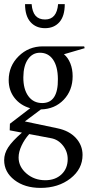

<svg xmlns="http://www.w3.org/2000/svg" viewBox="-23 -646 429 928"><path d="M19 -258.8Q19 -326.7 67.1 -374.3Q115.2 -421.9 184.1 -421.9H383.8L386.2 -413.1L286.1 -383.8Q305.7 -367.7 316.9 -339.8Q328.1 -312 328.1 -277.8Q328.1 -209 284.9 -163.8Q241.7 -118.7 174.8 -117.2L97.2 -59.1L254.9 -25.9Q311.5 -14.2 343.8 21Q376 56.2 376 103Q376 170.9 317.4 216.6Q258.8 262.2 172.9 262.2Q96.2 262.2 46.6 223.9Q-2.9 185.5 -2.9 127.9Q-2.9 96.2 16.4 66.4Q35.6 36.6 83 -4.9L23.9 -16.1L24.9 -47.9L123 -123Q75.2 -136.7 47.1 -172.9Q19 -209 19 -258.8ZM66.9 115.2Q66.9 159.7 104.7 192.4Q142.6 225.1 195.8 225.1Q244.1 225.1 274.2 196.8Q304.2 168.5 304.2 123Q304.2 86.4 281.2 57.4Q258.3 28.3 224.1 22L118.2 2Q95.2 27.8 81.1 58.1Q66.9 88.4 66.9 115.2ZM89.8 -272.9Q89.4 -215.3 113.8 -181.6Q138.2 -147.9 181.2 -147.9Q258.3 -147.9 256.8 -264.2Q256.3 -324.7 233.4 -357.9Q210.4 -391.1 169.9 -391.1Q134.3 -391.1 112.3 -359.9Q90.3 -328.6 89.8 -272.9ZM98.1 -626H129.9Q132.8 -588.4 148.7 -570.1Q164.6 -551.8 194.8 -551.8Q251.5 -551.8 257.8 -626H290Q290 -568.4 264.2 -539.1Q238.3 -509.8 194.8 -509.8Q150.9 -509.8 124.5 -539.3Q98.1 -568.8 98.1 -626Z"/></svg>

Font: Halibut Cnd
Style: Regular
Weight: 400
Width: 3
Designer: Matteo Maggi
Foundry: Collletttivo
Version: Version 3.080 | FøM Fix